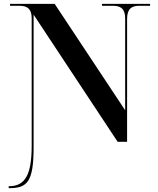

<svg xmlns="http://www.w3.org/2000/svg" viewBox="-20 -734 819 994"><path d="M25 240H30C123 240 154 204 154 28V-658L589 0H638V-636C638 -690 663 -704 700 -704H757V-714H508V-704H565C603 -704 628 -690 628 -639V-163L263 -714H32V-704H81C119 -704 144 -690 144 -640V20C144 171 110 230 27 230H25Z"/></svg>

Font: Noto Serif Display SemiBold
Style: Regular
Weight: 600
Designer: Monotype Design Team
Foundry: Monotype Imaging Inc.
Version: Version 2.009